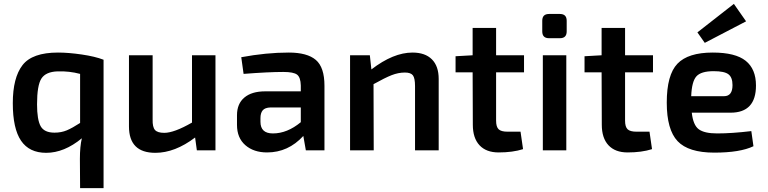

<svg xmlns="http://www.w3.org/2000/svg" viewBox="-20 -775 3960 990"><path d="M279 -504Q333 -504 401.5 -494Q470 -484 514 -467V195H393L392 44Q392 -20 402 -62Q311 13 218 13Q131 13 88.5 -49.5Q46 -112 46 -243Q46 -374 96 -439Q146 -504 279 -504ZM171 -237Q171 -158 189.5 -124.5Q208 -91 261 -91Q296 -91 324.5 -103Q353 -115 393 -141V-394Q337 -409 277 -407Q216 -405 193.5 -370Q171 -335 171 -237Z M970 -490H1091V0H995L986 -66Q882 13 781 13Q645 13 645 -123V-490H767V-159Q766 -120 779 -105Q792 -90 827 -90Q878 -90 970 -143Z M1469 -504Q1564 -504 1608.5 -466Q1653 -428 1653 -333V0H1557L1544 -74Q1466 11 1357 11Q1288 11 1245 -26.5Q1202 -64 1202 -131V-181Q1202 -240 1240 -272Q1278 -304 1347 -304H1531V-334Q1530 -376 1512 -390Q1494 -404 1441 -404Q1364 -404 1236 -394L1224 -480Q1353 -504 1469 -504ZM1323 -147Q1323 -87 1387 -87Q1461 -87 1531 -145V-221H1375Q1346 -220 1334.5 -206Q1323 -192 1323 -166Z M2107 -504Q2172 -504 2207 -469Q2242 -434 2242 -368V0H2120V-331Q2120 -372 2109 -386.5Q2098 -401 2068 -401Q2034 -401 1999.5 -387.5Q1965 -374 1906 -341L1907 0H1785V-490H1887L1895 -417Q2008 -504 2107 -504Z M2682 -402H2538V-153Q2538 -121 2551 -108.5Q2564 -96 2597 -96H2664L2677 -6Q2624 11 2551 11Q2487 11 2452.5 -26Q2418 -63 2418 -132L2417 -402H2329V-485L2417 -490V-631H2538V-490H2682Z M2867 -703Q2902 -703 2902 -668V-613Q2902 -578 2867 -578H2811Q2776 -578 2776 -613V-668Q2776 -703 2811 -703ZM2900 -490V0H2779V-490Z M3347 -402H3203V-153Q3203 -121 3216 -108.5Q3229 -96 3262 -96H3329L3342 -6Q3289 11 3216 11Q3152 11 3117.5 -26Q3083 -63 3083 -132L3082 -402H2994V-485L3082 -490V-631H3203V-490H3347Z M3827 -665 3614 -554 3576 -608 3764 -755ZM3678 -87Q3753 -87 3854 -99L3865 -21Q3796 12 3663 12Q3530 12 3474 -47Q3418 -106 3418 -246Q3418 -389 3473 -446.5Q3528 -504 3655 -504Q3772 -504 3825 -461.5Q3878 -419 3878 -334Q3878 -194 3747 -194H3547Q3554 -130 3583 -108.5Q3612 -87 3678 -87ZM3660 -408Q3595 -408 3571 -381.5Q3547 -355 3544 -279H3713Q3757 -279 3757 -336Q3757 -376 3736 -392Q3715 -408 3660 -408Z"/></svg>

Font: Exo 2 Semi Bold
Style: Regular
Weight: 600
Designer: Natanael Gama
Version: Version 1.001;PS 001.001;hotconv 1.0.88;makeotf.lib2.5.64775